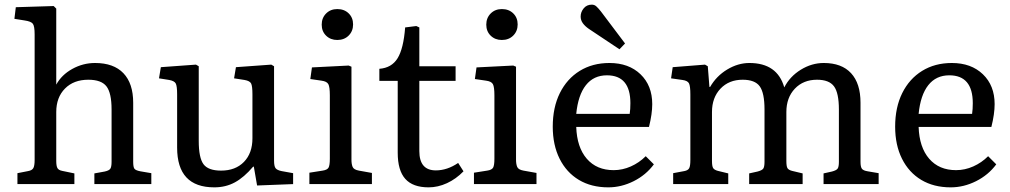

<svg xmlns="http://www.w3.org/2000/svg" viewBox="-20 -792 4344 826"><path d="M55 0V-47L101 -56Q118 -59 123.5 -69Q129 -79 129 -104V-644Q129 -679 121.5 -689.5Q114 -700 86 -704L42 -711L48 -761L211 -766L222 -755V-428Q245 -470 291 -495.5Q337 -521 389 -521Q469 -521 511 -477Q553 -433 553 -350V-96Q553 -74 558 -66.5Q563 -59 584 -55L631 -47V0H386V-46L430 -54Q449 -58 454.5 -66Q460 -74 460 -96V-321Q460 -392 438 -420.5Q416 -449 360 -449Q297 -449 259.5 -411Q222 -373 222 -310V-100Q222 -78 227 -69Q232 -60 247 -57L300 -46V0Z M902 14Q742 14 742 -157V-386Q742 -422 736 -433Q730 -444 708 -448L664 -455L672 -503L823 -514L835 -507V-186Q835 -113 855.5 -85.5Q876 -58 931 -58Q993 -58 1029.5 -95.5Q1066 -133 1066 -197V-386Q1066 -421 1060.5 -432.5Q1055 -444 1032 -448L987 -455L995 -503L1147 -514L1159 -507V-101Q1159 -77 1165.5 -68.5Q1172 -60 1191 -56L1241 -47V0L1086 6L1072 -75H1069Q1030 -29 990.5 -7.5Q951 14 902 14Z M1431 -620Q1402 -620 1383 -638.5Q1364 -657 1364 -686Q1364 -715 1383 -734Q1402 -753 1431 -753Q1461 -753 1480 -734.5Q1499 -716 1499 -687Q1499 -658 1480 -639Q1461 -620 1431 -620ZM1311 0V-49L1368 -58Q1388 -61 1393.5 -71Q1399 -81 1399 -109V-382Q1399 -418 1392.5 -430Q1386 -442 1363 -445L1315 -452L1322 -502L1480 -510L1492 -505V-105Q1492 -86 1497 -74Q1502 -62 1524 -58L1580 -48V0Z M1824 14Q1756 14 1723.5 -22.5Q1691 -59 1691 -135V-444H1612V-496Q1665 -500 1690.5 -541.5Q1716 -583 1723 -674L1771 -680L1784 -674V-507H1940V-444H1784V-142Q1784 -59 1855 -59Q1904 -59 1951 -91L1974 -55Q1942 -22 1903 -4Q1864 14 1824 14Z M2139 -620Q2110 -620 2091 -638.5Q2072 -657 2072 -686Q2072 -715 2091 -734Q2110 -753 2139 -753Q2169 -753 2188 -734.5Q2207 -716 2207 -687Q2207 -658 2188 -639Q2169 -620 2139 -620ZM2019 0V-49L2076 -58Q2096 -61 2101.5 -71Q2107 -81 2107 -109V-382Q2107 -418 2100.5 -430Q2094 -442 2071 -445L2023 -452L2030 -502L2188 -510L2200 -505V-105Q2200 -86 2205 -74Q2210 -62 2232 -58L2288 -48V0Z M2597 14Q2524 14 2470.5 -18Q2417 -50 2387.5 -109Q2358 -168 2358 -247Q2358 -330 2388.5 -391.5Q2419 -453 2474 -487Q2529 -521 2602 -521Q2685 -521 2735.5 -472.5Q2786 -424 2786 -344Q2786 -302 2772 -246H2459Q2462 -158 2504.5 -109Q2547 -60 2620 -60Q2658 -60 2694 -76Q2730 -92 2758 -120L2793 -85Q2759 -39 2706 -12.5Q2653 14 2597 14ZM2459 -302H2689Q2692 -322 2692 -348Q2692 -468 2591 -468Q2534 -468 2500.5 -425.5Q2467 -383 2459 -302ZM2645 -580 2513 -668Q2497 -679 2487.5 -692Q2478 -705 2478 -721Q2478 -740 2491 -756Q2504 -772 2526 -772Q2537 -772 2545 -765Q2553 -758 2565 -743L2669 -605Z M2876 0V-47L2924 -56Q2940 -59 2945 -68.5Q2950 -78 2950 -104V-386Q2950 -422 2944 -433.5Q2938 -445 2916 -448L2867 -455L2874 -503L3013 -514L3025 -507L3032 -418H3035Q3062 -465 3108.5 -493Q3155 -521 3204 -521Q3324 -521 3354 -416Q3378 -463 3425 -492Q3472 -521 3524 -521Q3601 -521 3641.5 -477Q3682 -433 3682 -350V-96Q3682 -74 3688 -66Q3694 -58 3713 -55L3760 -47V0H3523V-46L3559 -54Q3578 -59 3583.5 -66.5Q3589 -74 3589 -96V-321Q3589 -392 3568 -420.5Q3547 -449 3495 -449Q3436 -449 3399.5 -410.5Q3363 -372 3363 -310V-100Q3363 -77 3367.5 -69Q3372 -61 3387 -57L3433 -46V0H3203V-46L3239 -54Q3258 -59 3263.5 -66.5Q3269 -74 3269 -96V-321Q3269 -392 3248.5 -420.5Q3228 -449 3175 -449Q3116 -449 3079.5 -410.5Q3043 -372 3043 -310V-100Q3043 -77 3048 -69Q3053 -61 3068 -57L3113 -46V0Z M4070 14Q3997 14 3943.5 -18Q3890 -50 3860.5 -109Q3831 -168 3831 -247Q3831 -330 3861.5 -391.5Q3892 -453 3947 -487Q4002 -521 4075 -521Q4158 -521 4208.5 -472.5Q4259 -424 4259 -344Q4259 -302 4245 -246H3932Q3935 -158 3977.5 -109Q4020 -60 4093 -60Q4131 -60 4167 -76Q4203 -92 4231 -120L4266 -85Q4232 -39 4179 -12.5Q4126 14 4070 14ZM3932 -302H4162Q4165 -322 4165 -348Q4165 -468 4064 -468Q4007 -468 3973.5 -425.5Q3940 -383 3932 -302Z"/></svg>

Font: Literata 12pt
Style: Regular
Weight: 400
Designer: Latin by Veronika Burian and Jose Scaglione. Greek by Irene Vlachou. Cyrillic by Vera Evstafieva.
Foundry: TypeTogether
Version: Version 3.002